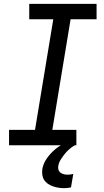

<svg xmlns="http://www.w3.org/2000/svg" viewBox="-20 -755 540 998"><path d="M27 0V-80H162L257 -655H132V-735H482V-655H347L252 -80H377V0ZM313 223Q297 223 282.5 220.5Q268 218 254 213Q240 208 228.5 200Q217 192 209.5 180.5Q202 169 200 154Q198 139 200 124Q205 95 223 69Q241 43 264.5 23Q288 3 316.5 -10.5Q345 -24 374 -31L369 0Q353 9 339.5 21Q326 33 315 47Q304 61 294.5 76.5Q285 92 283 108Q281 119 284 128Q287 137 294.5 142.5Q302 148 311.5 150.5Q321 153 331 153Q339 153 346.5 152Q354 151 361 149L349 219Q340 221 331 222Q322 223 313 223Z"/></svg>

Font: Iosevka Curly Medium
Style: Italic
Weight: 500
Italic angle: -9°
Monospace: yes
Designer: Belleve Invis
Foundry: Belleve Invis
Version: Version 22.1.2; ttfautohint (v1.8.4)